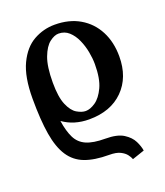

<svg xmlns="http://www.w3.org/2000/svg" viewBox="-130 -533 747 870"><g transform="rotate(-20 244.0 -98.0)"><path d="M462 -210Q462 -109 401.5 -48.5Q341 12 237 12Q164 12 111 -26Q119 26 135 58Q151 90 184 104.5Q217 119 275 119Q332 119 362 138Q392 157 404.5 182.5Q417 208 420 229L361 249Q357 238 347.5 225.5Q338 213 319 203.5Q300 194 266 194Q196 194 150 176.5Q104 159 77 118Q50 77 38.5 8Q27 -61 27 -164Q27 -269 56.5 -330.5Q86 -392 133.5 -418.5Q181 -445 235 -445Q305 -445 356 -415Q407 -385 434.5 -332Q462 -279 462 -210ZM235 -29Q257 -29 282.5 -46.5Q308 -64 327 -104.5Q346 -145 346 -215Q346 -242 340 -274Q334 -306 321 -335Q308 -364 287.5 -382.5Q267 -401 238 -401Q218 -401 194.5 -383Q171 -365 154.5 -321.5Q138 -278 138 -201Q138 -131 154 -93.5Q170 -56 193 -42.5Q216 -29 235 -29Z"/></g></svg>

Font: Libertinus Serif SemiBold
Style: Regular
Weight: 600
Designer: Philipp H. Poll, Khaled Hosny
Foundry: Caleb Maclennan
Version: Version 7.051;RELEASE